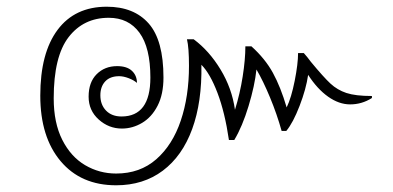

<svg xmlns="http://www.w3.org/2000/svg" viewBox="-20 -570 1172 572"><path d="M906 -386Q944 -340 964.5 -321Q985 -302 1012 -293Q1039 -284 1088 -284V-278Q1058 -259 1023 -259Q990 -259 957.5 -282Q925 -305 898 -347Q892 -305 872.5 -254.5Q853 -204 833 -180H819Q805 -230 784.5 -279.5Q764 -329 744 -363Q739 -315 720.5 -254Q702 -193 678 -153H662Q650 -235 628 -293Q606 -351 580 -377Q582 -266 552.5 -185.5Q523 -105 465 -61.5Q407 -18 326 -18Q221 -18 160.5 -90Q100 -162 100 -285Q100 -412 151.5 -481Q203 -550 298 -550Q379 -550 423 -500Q467 -450 467 -339Q467 -289 449.5 -255Q432 -221 403.5 -204Q375 -187 343 -187Q304 -187 274 -214Q244 -241 244 -282Q244 -325 268 -349Q292 -373 329 -373Q358 -373 373 -359Q388 -345 388 -323Q379 -331 363.5 -337Q348 -343 335 -343Q308 -343 293.5 -327.5Q279 -312 279 -286Q279 -258 296 -240.5Q313 -223 342 -223Q428 -223 428 -339Q428 -428 395.5 -472.5Q363 -517 304 -517Q229 -517 184.5 -459.5Q140 -402 140 -277Q140 -204 165.5 -153.5Q191 -103 233.5 -78Q276 -53 326 -53Q397 -53 445.5 -95.5Q494 -138 518.5 -210.5Q543 -283 543 -374Q543 -428 537 -453H557Q603 -419 637 -363Q671 -307 680 -243Q695 -291 703 -342Q711 -393 711 -432H729Q770 -395 793 -353Q816 -311 834 -250Q848 -279 858 -329.5Q868 -380 868 -412H885Q895 -401 906 -386Z"/></svg>

Font: Krub ExtraLight
Style: Regular
Weight: 275
Designer: Ekaluck Peanpanawate
Foundry: Cadson Demak Co.,Ltd.
Version: Version 1.000; ttfautohint (v1.6)